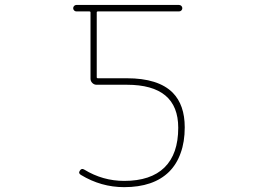

<svg xmlns="http://www.w3.org/2000/svg" viewBox="-20 -773 1040 780"><path d="M484.4 -12.7Q390.6 -12.7 308.6 -62.5Q296.9 -69.3 304.7 -80.1Q311.5 -90.8 322.3 -84Q397.5 -38.1 484.4 -38.1Q592.8 -38.1 648.4 -92.8Q704.1 -147.5 704.1 -253.9Q704.1 -428.7 495.1 -428.7H372.1Q362.3 -428.7 355 -436Q347.7 -443.4 347.7 -453.1V-722.7Q347.7 -726.6 342.8 -726.6H290Q285.2 -726.6 281.2 -730.5Q277.3 -734.4 277.3 -739.7Q277.3 -745.1 281.2 -749Q285.2 -752.9 290 -752.9H707Q712.9 -752.9 716.8 -749Q720.7 -745.1 720.7 -739.7Q720.7 -734.4 716.8 -730.5Q712.9 -726.6 707 -726.6H377.9Q373 -726.6 373 -722.7V-459Q373 -455.1 377.9 -455.1H495.1Q623 -455.1 681.6 -396.5Q730.5 -346.7 730.5 -255.9Q730.5 -196.3 713.9 -151.4Q698.2 -106.4 667 -75.2Q603.5 -12.7 484.4 -12.7Z"/></svg>

Font: Rounded Mgen+ 1m thin
Style: Regular
Weight: 100
Designer: [Source Han Sans]
Ryoko NISHIZUKA  (kana & ideographs); Paul D. Hunt (Latin, Greek & Cyrillic); Wenlong ZHANG  (bopomofo
Version: Version 1.059.20150602